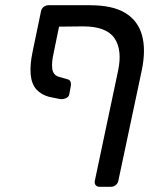

<svg xmlns="http://www.w3.org/2000/svg" viewBox="-20 -591 614 735"><path d="M206 -489 186 -391Q177 -353 180 -328.5Q183 -304 205 -297L240 -287Q248 -285 250.5 -276.5Q253 -268 250 -256L245 -229Q243 -219 231 -214.5Q219 -210 209 -212L169 -220Q138 -228 119.5 -248.5Q101 -269 97.5 -305.5Q94 -342 105 -394L137 -548Q139 -558 147 -564.5Q155 -571 166 -571H324Q411 -571 459.5 -541.5Q508 -512 523.5 -456.5Q539 -401 523 -323L433 101Q431 111 423 117.5Q415 124 405 124H361Q351 124 346 117.5Q341 111 343 101L432 -320Q449 -400 418 -445Q387 -490 298 -490Z"/></svg>

Font: Rubik
Style: Italic
Weight: 400
Italic angle: -12°
Designer: Hubert and Fischer
Foundry: Hubert and Fischer
Version: Version 2.300;gftools[0.9.30]